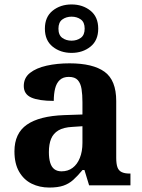

<svg xmlns="http://www.w3.org/2000/svg" viewBox="-20 -834 639 864"><path d="M202 10Q158 10 122.5 -7.5Q87 -25 66 -61.4Q45 -97.7 45 -153Q45 -234 101 -273Q157 -312 269 -316L351 -318.8V-374Q351 -407.6 347 -433.3Q343 -459 330 -473.5Q317 -488 289.5 -488Q264 -488 249 -474Q234 -460 228 -435.5Q222 -411 222 -380Q155 -380 121 -395Q87 -410 87 -447Q87 -483.8 115 -505.9Q143 -528 189.9 -538.5Q236.8 -549 292.8 -549Q398 -549 450.5 -511Q503 -473 503 -379.4V-124.1Q503 -96.6 508.5 -81.3Q514 -66 527.7 -59.5Q541.4 -53 563 -53H567V0H381L360 -69H351.4Q329 -42 309.5 -24.5Q290 -7 265 1.5Q240 10 202 10ZM256.8 -63Q286 -63 306.8 -78.7Q327.7 -94.3 339.3 -123.3Q351 -152.3 351 -191V-266L306 -263Q266 -261 242.9 -247.3Q219.9 -233.5 209.9 -209.3Q200 -185.1 200 -149.4Q200 -121 206 -101.5Q212 -82 224.8 -72.5Q237.6 -63 256.8 -63ZM302 -596Q252 -596 217 -624Q182 -652 182 -705Q182 -758 217 -786Q252 -814 302 -814Q352 -814 387 -786Q422 -758 422 -705Q422 -652 387 -624Q352 -596 302 -596ZM301.9 -651Q326 -651 343.5 -663.6Q361 -676.3 361 -705.1Q361 -734 343.6 -746.5Q326.2 -759 302.1 -759Q278 -759 260.5 -746.4Q243 -733.7 243 -704.9Q243 -676 260.4 -663.5Q277.8 -651 301.9 -651Z"/></svg>

Font: Noto Serif Gujarati
Style: Regular
Weight: 400
Designer: Universal Thirst, Indian Type Foundry and the Monotype Design Team
Foundry: Monotype Imaging Inc.
Version: Version 2.102